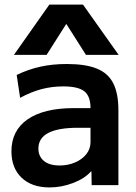

<svg xmlns="http://www.w3.org/2000/svg" viewBox="-20 -810 597 840"><path d="M197 10Q119 10 74.5 -32.5Q30 -75 30 -148Q30 -239 101 -288Q172 -337 303 -337H376Q376 -389 349 -410.5Q322 -432 257 -432Q207 -432 161.5 -420Q116 -408 68 -382L53 -482Q102 -506 155.5 -518Q209 -530 272 -530Q354 -530 403.5 -510Q453 -490 475.5 -445.5Q498 -401 498 -328V0H381L380 -60H378Q351 -29 300 -9.5Q249 10 197 10ZM241 -86Q278 -86 309 -99.5Q340 -113 358 -136Q376 -159 376 -188V-251H321Q235 -251 191.5 -228.5Q148 -206 148 -160Q148 -126 172 -106Q196 -86 241 -86ZM41 -570 196 -790H343L499 -570H356L271 -704H269L184 -570Z"/></svg>

Font: M PLUS 2 SemiBold
Style: Regular
Weight: 600
Designer: Coji Morishita
Foundry: UNDERFOREST DESIGN
Version: Version 1.001